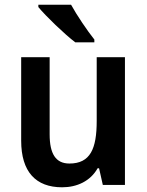

<svg xmlns="http://www.w3.org/2000/svg" viewBox="-20 -786 624 816"><path d="M282 -766H143V-756C173 -719 255 -640 300 -606H381V-618C352 -654 306 -722 282 -766ZM511 -543H391V-272C391 -154 364 -91 275 -91C217 -91 191 -132 191 -215V-543H70V-188C70 -56 132 10 244 10C307 10 364 -16 395 -71H401L417 0H511Z"/></svg>

Font: Noto Sans Thai SemCond SemBd
Style: Regular
Weight: 600
Width: 4
Designer: Monotype Design Team
Foundry: Monotype Imaging Inc.
Version: Version 2.002